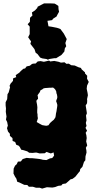

<svg xmlns="http://www.w3.org/2000/svg" viewBox="-20 -879 561 1125"><path d="M213 221H191L172 215H149L140 205L122 204L93 190L81 186L76 168L68 156L59 138L60 109L68 92L78 83L85 68L102 67L113 53L126 49L136 46L155 48H169L198 51L214 53L228 56L229 57L252 59L273 49L286 47L297 33L294 14L278 20L266 16L253 11L242 19L212 20L194 15H188L171 17L151 16L140 8L118 1L104 -2L97 -16L90 -25L75 -31L69 -47L54 -53L53 -70L38 -83V-95L27 -108L21 -128L26 -143L22 -164L15 -178L18 -196L14 -224L15 -244L13 -261V-280L22 -298L24 -327L31 -338L39 -368L36 -376L42 -389L56 -405L57 -420L75 -427L72 -439L93 -453L102 -463L117 -476L127 -478L136 -490L155 -494L167 -504L174 -506L189 -507L201 -519L218 -521L237 -517L268 -524L274 -519L298 -522L323 -517L337 -512L358 -514L369 -505L383 -506L397 -497L418 -495L440 -485L454 -481L459 -472L478 -455V-449L491 -435L490 -418L500 -399L490 -377L488 -359L493 -335L495 -321L490 -298L491 -289L490 -274L482 -261L487 -230L489 -215L484 -202L486 -183L487 -174L483 -159L487 -141L481 -130L490 -113L482 -101L486 -87L488 -70L485 -50L491 -27L483 -13L486 1L487 15L481 37L480 60L472 70L463 98L450 112L448 124L441 132L422 156L405 169L393 172L382 182L366 196L347 199L339 208L321 210L303 217L287 220L255 218L227 226ZM251 -142 264 -145 273 -158 285 -169 295 -177 304 -190 306 -198 308 -214 311 -227 313 -241 315 -253 316 -264 313 -275 309 -286 311 -294 314 -300 316 -310 314 -324 311 -332 309 -345 302 -357 291 -366 278 -365H270L258 -364L244 -363L235 -361L226 -354L218 -351L213 -339L207 -331L200 -321L202 -312L203 -300L197 -294L193 -288L195 -276L197 -267L199 -250L198 -231V-219L200 -208V-199L202 -186L199 -176L195 -164L207 -157L214 -153L227 -146L238 -144ZM334 -709 354 -682 371 -650 363 -627 368 -608 360 -596 357 -577 351 -570 340 -557 309 -538H298L268 -533L261 -529L253 -533L227 -537L215 -542L200 -562L189 -570L182 -591L172 -604L158 -622L162 -637L155 -646L145 -661L154 -679V-723L142 -737L155 -751L156 -775L170 -788L167 -806L185 -818L198 -832L201 -840L238 -859H279L300 -858L309 -853L322 -844L323 -825L326 -810L317 -794L311 -782L292 -770L285 -761L258 -757L262 -736L264 -725L284 -722L314 -716Z"/></svg>

Font: Winky Rough ExtraBold
Style: Regular
Weight: 800
Designer: Simon Atzbach
Foundry: typofactur
Version: Version 1.206; ttfautohint (v1.8.4.7-5d5b)